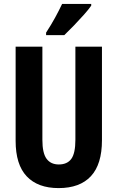

<svg xmlns="http://www.w3.org/2000/svg" viewBox="-20 -953 602 983"><path d="M502 -235Q502 -112 445.5 -51Q389 10 280 10Q174 10 117 -50Q60 -110 60 -232V-714H197V-237Q197 -169 218.5 -140Q240 -111 281 -111Q324 -111 345 -139.5Q366 -168 366 -238V-714H502ZM447 -924Q434 -905 410 -878Q386 -851 359 -823Q332 -795 309 -773H216V-786Q242 -826 262 -862.5Q282 -899 298 -933H447Z"/></svg>

Font: Noto Sans Thai ExtCond
Style: Bold
Weight: 700
Width: 2
Designer: Monotype Design Team
Foundry: Monotype Imaging Inc.
Version: Version 2.002; ttfautohint (v1.8.4.7-5d5b)